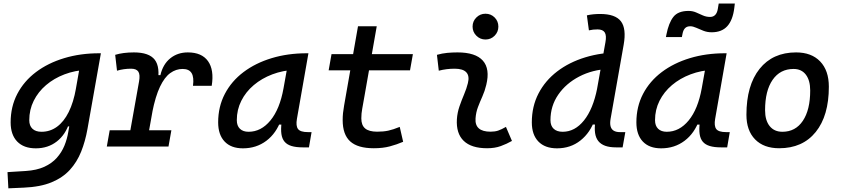

<svg xmlns="http://www.w3.org/2000/svg" viewBox="-20 -821 4728 1076"><path d="M26.9 234.4 22 143.6 124.5 137.2Q185.5 133.3 228.3 113.8Q271 94.2 298.3 63.5Q325.7 32.7 341.1 -4.9Q356.4 -42.5 362.8 -82.5L427.7 -450.7L541.5 -522.5H545.4L470.2 -98.1Q458 -29.3 434.8 28.8Q411.6 86.9 371.6 130.9Q331.5 174.8 268.8 200.7Q206.1 226.6 114.7 230.5ZM468.8 -429.7Q400.4 -426.8 341.3 -404.3Q282.2 -381.8 238 -344Q193.8 -306.2 168.9 -256.1Q144 -206.1 144 -147.5Q144 -116.2 161.9 -99.4Q179.7 -82.5 212.4 -82.5Q260.7 -82.5 299.3 -110.6Q337.9 -138.7 365 -193.1Q392.1 -247.6 405.8 -325.7L409.2 -345.2L459.5 -304.2L402.8 -112.8H346.2L369.6 -136.2Q347.7 -66.4 298.3 -28.1Q249 10.3 180.7 10.3Q113.3 10.3 76.4 -27.8Q39.6 -65.9 39.6 -135.3Q39.6 -223.1 76.9 -294.7Q114.3 -366.2 181.6 -417Q249 -467.8 339.6 -495.1Q430.2 -522.5 536.1 -522.5H544.9Z M694.3 0 759.3 -364.7Q766.1 -402.3 755.4 -419.2Q744.6 -436 714.8 -436Q673.8 -436 635.7 -424.8L625.5 -513.7Q647.5 -520.5 673.8 -523.9Q700.2 -527.3 730.5 -527.3Q815.4 -527.3 847.2 -486.3Q878.9 -445.3 862.8 -355L799.3 0ZM578.6 0 594.7 -90.8H940.4L924.3 0ZM833 -190.4 857.4 -399.9H878.9Q893.1 -460.9 934.1 -494.1Q975.1 -527.3 1032.7 -527.3Q1110.8 -527.3 1145.8 -478.3Q1180.7 -429.2 1166.5 -340.3H1061.5Q1067.9 -388.2 1053.7 -411.4Q1039.6 -434.6 1003.4 -434.6Q966.3 -434.6 934.3 -411.6Q902.3 -388.7 876.7 -335.2Q851.1 -281.7 833 -190.4Z M1341.3 10.3Q1274.9 10.3 1238.8 -27.8Q1202.6 -65.9 1202.6 -135.3Q1202.6 -223.1 1240 -294.7Q1277.3 -366.2 1344.7 -417Q1412.1 -467.8 1502.4 -495.1Q1592.8 -522.5 1698.7 -522.5H1708.5L1644 -154.8Q1637.2 -115.7 1650.1 -98.1Q1663.1 -80.6 1706.1 -80.6H1726.1L1711.4 4.9H1676.8Q1639.2 4.9 1614 -2.7Q1588.9 -10.3 1575 -26.6Q1561 -43 1557.1 -69.8Q1553.2 -96.7 1558.1 -135.3L1586.4 -122.6H1529.8L1555.7 -150.9Q1528.8 -74.2 1472.7 -32Q1416.5 10.3 1341.3 10.3ZM1373 -82.5Q1443.4 -82.5 1495.6 -146Q1547.9 -209.5 1568.8 -325.7L1594.2 -467.3L1633.8 -429.7Q1565.4 -426.8 1506.1 -404.3Q1446.8 -381.8 1402.1 -344Q1357.4 -306.2 1332.3 -256.1Q1307.1 -206.1 1307.1 -147.5Q1307.1 -116.2 1324.5 -99.4Q1341.8 -82.5 1373 -82.5Z M2074.7 9.8Q1984.9 9.8 1942.6 -28.6Q1900.4 -66.9 1900.4 -147.9Q1900.4 -168.5 1902.3 -187.3Q1904.3 -206.1 1908.4 -229.5Q1912.6 -252.9 1918.5 -287.1L1986.3 -673.8H2091.3L2023.4 -287.1Q2015.1 -238.3 2010 -211.9Q2004.9 -185.5 2004.9 -157.7Q2004.9 -119.1 2026.4 -101.1Q2047.9 -83 2093.8 -83Q2129.4 -83 2156.2 -88.9Q2183.1 -94.7 2220.2 -109.9L2239.3 -26.4Q2204.1 -11.2 2164.8 -0.7Q2125.5 9.8 2074.7 9.8ZM1821.8 -426.8 1837.9 -517.6H2293.9L2277.8 -426.8Z M2700.7 -599.6Q2670.9 -599.6 2649.7 -620.8Q2628.4 -642.1 2628.4 -671.9Q2628.4 -702.1 2649.7 -723.1Q2670.9 -744.1 2700.7 -744.1Q2731 -744.1 2752 -723.1Q2772.9 -702.1 2772.9 -671.9Q2772.9 -642.1 2752 -620.8Q2731 -599.6 2700.7 -599.6ZM2815.4 -109.9 2849.1 -31.2Q2819.3 -14.2 2786.1 -2.2Q2752.9 9.8 2710 9.8Q2621.6 9.8 2578.6 -31.7Q2535.6 -73.2 2540.5 -153.3Q2543 -189.9 2554.9 -224.6Q2566.9 -259.3 2580.8 -292Q2594.7 -324.7 2602.1 -355Q2612.3 -395 2593.5 -415.5Q2574.7 -436 2528.3 -436Q2481.9 -436 2439 -424.8L2428.7 -513.7Q2457.5 -522 2486.3 -524.7Q2515.1 -527.3 2543.9 -527.3Q2645 -527.3 2686 -481.2Q2727.1 -435.1 2705.1 -345.2Q2696.8 -310.5 2683.3 -280.5Q2669.9 -250.5 2658.7 -221.2Q2647.5 -191.9 2645 -157.7Q2639.6 -83 2729 -83Q2753.4 -83 2771.7 -89.1Q2790 -95.2 2815.4 -109.9Z M3101.6 10.3Q3034.2 10.3 2997.3 -27.8Q2960.4 -65.9 2960.4 -135.3Q2960.4 -224.6 2997.8 -296.9Q3035.2 -369.1 3102.5 -420.7Q3169.9 -472.2 3260.3 -499.8Q3350.6 -527.3 3456.5 -527.3H3465.3L3391.6 -434.6Q3300.3 -430.7 3226.1 -392.1Q3151.9 -353.5 3108.4 -290.3Q3064.9 -227.1 3064.9 -147.5Q3064.9 -116.2 3082.8 -99.4Q3100.6 -82.5 3133.3 -82.5Q3201.7 -82.5 3252.7 -146Q3303.7 -209.5 3326.7 -325.7L3320.8 -123H3264.2L3313 -150.9Q3288.6 -78.1 3233.2 -33.9Q3177.7 10.3 3101.6 10.3ZM3432.1 4.9Q3396.5 4.9 3371.8 -3.9Q3347.2 -12.7 3333 -30.5Q3318.8 -48.3 3314.9 -75.9Q3311 -103.5 3316.4 -141.1L3322.3 -302.2L3373 -584.5Q3379.9 -622.1 3369.1 -639.2Q3358.4 -656.2 3328.6 -656.2Q3316.4 -656.2 3304.4 -655Q3292.5 -653.8 3280.3 -650.9L3269 -734.9Q3287.6 -739.3 3306.2 -741Q3324.7 -742.7 3343.3 -742.7Q3428.2 -742.7 3459.7 -701.7Q3491.2 -660.6 3475.1 -569.8L3401.9 -155.3Q3397.5 -130.4 3401.6 -113.8Q3405.8 -97.2 3418.9 -88.9Q3432.1 -80.6 3454.6 -80.6H3484.4L3469.2 4.9Z M3685.1 10.3Q3618.7 10.3 3582.5 -27.8Q3546.4 -65.9 3546.4 -135.3Q3546.4 -223.1 3583.7 -294.7Q3621.1 -366.2 3688.5 -417Q3755.9 -467.8 3846.2 -495.1Q3936.5 -522.5 4042.5 -522.5H4052.2L3987.8 -154.8Q3981 -115.7 3993.9 -98.1Q4006.8 -80.6 4049.8 -80.6H4069.8L4055.2 4.9H4020.5Q3982.9 4.9 3957.8 -2.7Q3932.6 -10.3 3918.7 -26.6Q3904.8 -43 3900.9 -69.8Q3897 -96.7 3901.9 -135.3L3930.2 -122.6H3873.5L3899.4 -150.9Q3872.6 -74.2 3816.4 -32Q3760.3 10.3 3685.1 10.3ZM3716.8 -82.5Q3787.1 -82.5 3839.4 -146Q3891.6 -209.5 3912.6 -325.7L3938 -467.3L3977.5 -429.7Q3909.2 -426.8 3849.9 -404.3Q3790.5 -381.8 3745.8 -344Q3701.2 -306.2 3676 -256.1Q3650.9 -206.1 3650.9 -147.5Q3650.9 -116.2 3668.2 -99.4Q3685.5 -82.5 3716.8 -82.5ZM3711.9 -613.3 3714.8 -627.9Q3727.5 -692.9 3753.7 -726.3Q3779.8 -759.8 3838.9 -759.8Q3861.3 -759.8 3880.6 -751.5Q3899.9 -743.2 3918.9 -734.6Q3938 -726.1 3959.5 -726.1Q3977.5 -726.1 3988.5 -737.8Q3999.5 -749.5 4002.9 -772L4007.8 -801.3H4098.1L4095.2 -776.9Q4086.9 -708.5 4055.9 -674.3Q4024.9 -640.1 3968.3 -640.1Q3943.4 -640.1 3921.6 -648.7Q3899.9 -657.2 3881.6 -665.5Q3863.3 -673.8 3848.1 -673.8Q3829.6 -673.8 3819.3 -663.3Q3809.1 -652.8 3805.2 -632.8L3801.3 -613.3Z M4346.7 9.8Q4260.3 9.8 4211.7 -39.8Q4163.1 -89.4 4163.1 -177.7Q4163.1 -342.8 4236.8 -435.1Q4310.5 -527.3 4441.4 -527.3Q4527.8 -527.3 4576.4 -476.6Q4625 -425.8 4625 -335Q4625 -172.4 4551.5 -81.3Q4478 9.8 4346.7 9.8ZM4364.7 -82.5Q4438 -82.5 4479.2 -143.8Q4520.5 -205.1 4520.5 -314Q4520.5 -370.6 4496.1 -402.6Q4471.7 -434.6 4427.2 -434.6Q4352.1 -434.6 4309.8 -373.5Q4267.6 -312.5 4267.6 -203.6Q4267.6 -146.5 4293.2 -114.5Q4318.8 -82.5 4364.7 -82.5Z"/></svg>

Font: Cascadia Code
Style: Italic
Weight: 400
Italic angle: -10°
Designer: Aaron Bell
Foundry: Saja Typeworks
Version: Version 2407.024